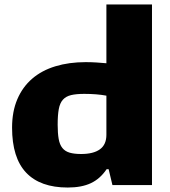

<svg xmlns="http://www.w3.org/2000/svg" viewBox="-20 -828 760 859"><path d="M283 11Q160 11 97 -55.5Q34 -122 34 -257Q34 -329 57.5 -384Q81 -439 124 -476Q167 -513 228 -531.5Q289 -550 363 -550Q388 -550 411.5 -548.5Q435 -547 456 -545V-808H660V0H483L466 -71H457Q428 -28 386.5 -8.5Q345 11 283 11ZM343 -139Q398 -139 427 -160Q456 -181 456 -225V-400Q413 -408 357 -408Q321 -408 298 -402.5Q275 -397 261.5 -382Q248 -367 243 -340Q238 -313 238 -270Q238 -232 242.5 -206.5Q247 -181 259 -166Q271 -151 291.5 -145Q312 -139 343 -139Z"/></svg>

Font: Encode Sans Wide
Style: ExtraBold
Weight: 800
Designer: Pablo Impallari, Andres Torresi
Foundry: Pablo Impallari, Andres Torresi
Version: Version 1.000; ttfautohint (v1.00) -l 8 -r 50 -G 200 -x 14 -